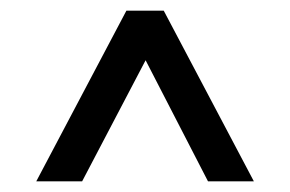

<svg xmlns="http://www.w3.org/2000/svg" viewBox="-20 -765 544 360"><path d="M217 -745H287L456 -425H370L253 -652L134 -425H48Z"/></svg>

Font: Evergrow Sans 
Style: Regular
Weight: 400
Foundry: 10Web
Version: Version 1.000